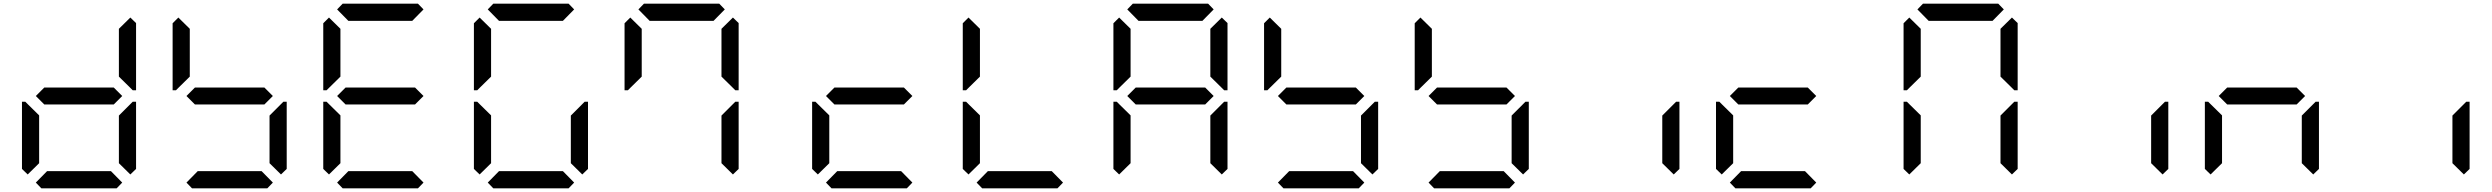

<svg xmlns="http://www.w3.org/2000/svg" viewBox="-20 -1020 13496 1040"><path d="M130 -75 99 -105V-469H117L130 -456L192 -395V-136ZM596 -546 642 -500 596 -454H220L174 -500L220 -546ZM686 -925 717 -895V-531H699L686 -544L624 -605V-864ZM642 -31 612 0H204L174 -31L235 -93H581ZM686 -456 699 -469H717V-105L686 -75L624 -136V-394Z M946 -544 933 -531H915V-894L946 -925L1008 -864V-605ZM1412 -546 1458 -500 1412 -454H1036L990 -500L1036 -546ZM1458 -31 1428 0H1020L990 -31L1051 -93H1397ZM1502 -456 1515 -469H1533V-105L1502 -75L1440 -136V-394Z M1762 -75 1731 -105V-469H1749L1762 -456L1824 -395V-136ZM1762 -544 1749 -531H1731V-894L1762 -925L1824 -864V-605ZM1806 -969 1836 -1000H2244L2274 -969L2213 -907H1867ZM2228 -546 2274 -500 2228 -454H1852L1806 -500L1852 -546ZM2274 -31 2244 0H1836L1806 -31L1867 -93H2213Z M2578 -75 2547 -105V-469H2565L2578 -456L2640 -395V-136ZM2578 -544 2565 -531H2547V-894L2578 -925L2640 -864V-605ZM2622 -969 2652 -1000H3060L3090 -969L3029 -907H2683ZM3090 -31 3060 0H2652L2622 -31L2683 -93H3029ZM3134 -456 3147 -469H3165V-105L3134 -75L3072 -136V-394Z M3394 -544 3381 -531H3363V-894L3394 -925L3456 -864V-605ZM3438 -969 3468 -1000H3876L3906 -969L3845 -907H3499ZM3950 -925 3981 -895V-531H3963L3950 -544L3888 -605V-864ZM3950 -456 3963 -469H3981V-105L3950 -75L3888 -136V-394Z M4410 -75 4379 -105V-469H4397L4410 -456L4472 -395V-136ZM4876 -546 4922 -500 4876 -454H4500L4454 -500L4500 -546ZM4922 -31 4892 0H4484L4454 -31L4515 -93H4861Z M5226 -75 5195 -105V-469H5213L5226 -456L5288 -395V-136ZM5226 -544 5213 -531H5195V-894L5226 -925L5288 -864V-605ZM5738 -31 5708 0H5300L5270 -31L5331 -93H5677Z M6042 -75 6011 -105V-469H6029L6042 -456L6104 -395V-136ZM6042 -544 6029 -531H6011V-894L6042 -925L6104 -864V-605ZM6086 -969 6116 -1000H6524L6554 -969L6493 -907H6147ZM6508 -546 6554 -500 6508 -454H6132L6086 -500L6132 -546ZM6598 -925 6629 -895V-531H6611L6598 -544L6536 -605V-864ZM6598 -456 6611 -469H6629V-105L6598 -75L6536 -136V-394Z M6858 -544 6845 -531H6827V-894L6858 -925L6920 -864V-605ZM7324 -546 7370 -500 7324 -454H6948L6902 -500L6948 -546ZM7370 -31 7340 0H6932L6902 -31L6963 -93H7309ZM7414 -456 7427 -469H7445V-105L7414 -75L7352 -136V-394Z M7674 -544 7661 -531H7643V-894L7674 -925L7736 -864V-605ZM8140 -546 8186 -500 8140 -454H7764L7718 -500L7764 -546ZM8186 -31 8156 0H7748L7718 -31L7779 -93H8125ZM8230 -456 8243 -469H8261V-105L8230 -75L8168 -136V-394Z M9046 -456 9059 -469H9077V-105L9046 -75L8984 -136V-394Z M9306 -75 9275 -105V-469H9293L9306 -456L9368 -395V-136ZM9772 -546 9818 -500 9772 -454H9396L9350 -500L9396 -546ZM9818 -31 9788 0H9380L9350 -31L9411 -93H9757Z M10322 -75 10291 -105V-469H10309L10322 -456L10384 -395V-136ZM10322 -544 10309 -531H10291V-894L10322 -925L10384 -864V-605ZM10366 -969 10396 -1000H10804L10834 -969L10773 -907H10427ZM10878 -925 10909 -895V-531H10891L10878 -544L10816 -605V-864ZM10878 -456 10891 -469H10909V-105L10878 -75L10816 -136V-394Z M11694 -456 11707 -469H11725V-105L11694 -75L11632 -136V-394Z M11954 -75 11923 -105V-469H11941L11954 -456L12016 -395V-136ZM12420 -546 12466 -500 12420 -454H12044L11998 -500L12044 -546ZM12510 -456 12523 -469H12541V-105L12510 -75L12448 -136V-394Z M13326 -456 13339 -469H13357V-105L13326 -75L13264 -136V-394Z"/></svg>

Font: DSEG7 Classic Mini
Style: Regular
Weight: 400
Designer: Keshikan(Twitter:@keshinomi_88pro)
Version: Version 0.46